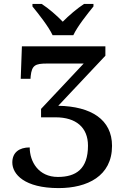

<svg xmlns="http://www.w3.org/2000/svg" viewBox="-20 -951 647 982"><path d="M249 -771H355C376 -816 427 -880 458 -918V-931H410C375 -908 331 -871 301 -840C271 -871 229 -908 193 -931H146V-918C177 -880 228 -816 249 -771ZM280 11C426 11 553 -50 553 -205C553 -339 447 -407 278 -410L519 -666V-714H92L86 -548H136L137 -562C143 -617 160 -626 220 -626H408L190 -394V-351H264C369 -351 430 -299 430 -206C430 -87 369 -46 276 -46C177 -46 132 -124 132 -197C78 -197 43 -171 43 -120C43 -60 105 11 280 11Z"/></svg>

Font: Noto Serif Medium
Style: Regular
Weight: 500
Designer: Monotype Design Team
Foundry: Monotype Imaging Inc.
Version: Version 2.013